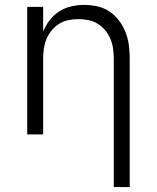

<svg xmlns="http://www.w3.org/2000/svg" viewBox="-20 -548 640 783"><path d="M444 215V-310Q444 -330 441 -350.5Q438 -371 430 -390Q422 -409 409 -424.5Q396 -440 378.5 -451Q361 -462 340.5 -466Q320 -470 300 -470Q280 -470 259.5 -466Q239 -462 221.5 -451Q204 -440 191 -424.5Q178 -409 170 -390Q162 -371 159 -350.5Q156 -330 156 -310V0H91V-520H156V-419Q166 -444 182.5 -465.5Q199 -487 221.5 -501.5Q244 -516 270.5 -522Q297 -528 323 -528Q350 -528 377 -522Q404 -516 426.5 -501Q449 -486 465.5 -464Q482 -442 492 -416.5Q502 -391 505.5 -364Q509 -337 509 -310V215Z"/></svg>

Font: Iosevka SS04 Light Extended
Style: Regular
Weight: 300
Width: 7
Monospace: yes
Designer: Belleve Invis
Foundry: Belleve Invis
Version: Version 19.0.0; ttfautohint (v1.8.4)